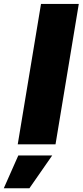

<svg xmlns="http://www.w3.org/2000/svg" viewBox="-89 -748 429 995"><path d="M319.3 -727.5 198.7 0H2.9L123.5 -727.5ZM-69.3 227.5 5.9 57.6H181.6L63.5 227.5Z"/></svg>

Font: Inter 20pt Black
Style: Italic
Weight: 900
Italic angle: -9.3988°
Version: Version 4.001;git-66647c0bb